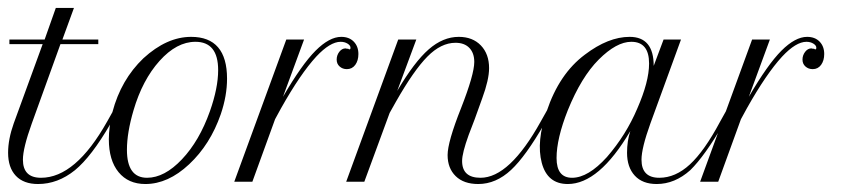

<svg xmlns="http://www.w3.org/2000/svg" viewBox="-48 -460 2142 486"><path d="M60 -348.3H-24.2V-360H65L93.3 -440H139.2L110 -360H200.8V-348.3H105L32.5 -147.5Q10 -85 10 -55.8Q10 -10 55.8 -10Q143.3 -10 223.3 -152.5L239.2 -180.8L247.5 -174.2L231.7 -146.7Q183.3 -63.3 141.7 -29.2Q98.3 5.8 48.3 5.8Q11.7 5.8 -7.9 -15Q-27.5 -35.8 -27.5 -73.3Q-27.5 -107.5 -13.3 -147.5Z M227.5 -107.5Q227.5 -138.3 236.7 -176.7Q258.3 -258.3 315 -312.5Q374.2 -366.7 435.8 -366.7Q526.7 -366.7 526.7 -260.8Q526.7 -217.5 510.8 -170.8Q484.2 -94.2 430.8 -44.2Q377.5 5.8 320 5.8Q276.7 5.8 252.1 -24.2Q227.5 -54.2 227.5 -107.5ZM273.3 -80.8Q273.3 -10 324.2 -10Q368.3 -10 412.5 -56.7Q456.7 -103.3 483.3 -178.3Q504.2 -237.5 504.2 -282.5Q504.2 -354.2 446.7 -354.2Q399.2 -354.2 355.8 -305.8Q312.5 -257.5 290 -180.8Q273.3 -124.2 273.3 -80.8Z M836.7 -335Q839.2 -335 839.2 -339.2Q839.2 -345 831.7 -349.6Q824.2 -354.2 814.2 -354.2Q787.5 -354.2 752.5 -316.7Q712.5 -273.3 663.3 -185.8L648.3 -158.3L590.8 0H545L676.7 -360H721.7L668.3 -215Q715.8 -296.7 750.8 -331.7Q785.8 -366.7 815.8 -366.7Q835.8 -366.7 847.5 -354.6Q859.2 -342.5 859.2 -323.3Q859.2 -306.7 851.3 -295.8Q843.3 -285 830 -285Q819.2 -285 811.7 -291.7Q804.2 -298.3 804.2 -309.2Q804.2 -320 810.8 -328.8Q817.5 -337.5 826.7 -337.5L830 -336.7H833.3Q835 -335 836.7 -335Z M874.2 0H828.3L960 -360H1005.8L957.5 -230Q1000.8 -303.3 1037.1 -335Q1073.3 -366.7 1113.3 -366.7Q1148.3 -366.7 1169.2 -345Q1190 -323.3 1190 -287.5Q1190 -258.3 1172.5 -210.8Q1151.7 -151.7 1138.3 -118.3Q1121.7 -72.5 1121.7 -52.5Q1121.7 -10 1168.3 -10Q1241.7 -10 1320.8 -152.5L1336.7 -180.8L1345.8 -174.2L1330 -146.7Q1282.5 -64.2 1245.8 -30Q1207.5 5.8 1162.5 5.8Q1125.8 5.8 1105.4 -14.2Q1085 -34.2 1085 -67.5Q1085 -100.8 1119.2 -186.7Q1152.5 -271.7 1152.5 -303.3Q1152.5 -325.8 1140 -338.8Q1127.5 -351.7 1105 -351.7Q1068.3 -351.7 1033.8 -316.7Q999.2 -281.7 954.2 -202.5L938.3 -174.2Z M1389.2 5.8Q1337.5 5.8 1323.3 -47.9Q1309.2 -101.7 1335.8 -178.3Q1367.5 -273.3 1432.5 -321.7Q1491.7 -366.7 1545.8 -366.7Q1606.7 -366.7 1606.7 -293.3L1631.7 -360H1675.8L1598.3 -147.5Q1575.8 -85 1575.8 -55.8Q1575.8 -10 1620.8 -10Q1661.7 -10 1698.3 -43.8Q1735 -77.5 1775 -152.5L1790.8 -180.8L1799.2 -174.2L1783.3 -146.7Q1735.8 -65 1699.2 -29.2Q1660 5.8 1614.2 5.8Q1578.3 5.8 1558.8 -15.4Q1539.2 -36.7 1539.2 -73.3Q1539.2 -103.3 1547.5 -128.3Q1468.3 5.8 1389.2 5.8ZM1360.8 -60Q1360.8 -10 1400 -10Q1440.8 -10 1488.3 -62.5Q1536.7 -118.3 1565 -185Q1595 -253.3 1595 -299.2Q1595 -354.2 1550 -354.2Q1512.5 -354.2 1467.5 -309.2Q1423.3 -265 1389.2 -180.8Q1360.8 -109.2 1360.8 -60Z M2015.8 -335Q2018.3 -335 2018.3 -339.2Q2018.3 -345 2010.8 -349.6Q2003.3 -354.2 1993.3 -354.2Q1966.7 -354.2 1931.7 -316.7Q1891.7 -273.3 1842.5 -185.8L1827.5 -158.3L1770 0H1724.2L1855.8 -360H1900.8L1847.5 -215Q1895 -296.7 1930 -331.7Q1965 -366.7 1995 -366.7Q2015 -366.7 2026.7 -354.6Q2038.3 -342.5 2038.3 -323.3Q2038.3 -306.7 2030.4 -295.8Q2022.5 -285 2009.2 -285Q1998.3 -285 1990.8 -291.7Q1983.3 -298.3 1983.3 -309.2Q1983.3 -320 1990 -328.8Q1996.7 -337.5 2005.8 -337.5L2009.2 -336.7H2012.5Q2014.2 -335 2015.8 -335Z"/></svg>

Font: Sirivennela
Style: Regular
Weight: 400
Designer: Appaji Ambarisha Darbha
Foundry: Appaji Ambarisha Darbha
Version: Version 1.00; ttfautohint (v1.8.4.7-5d5b)